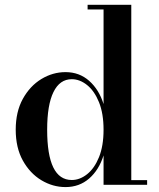

<svg xmlns="http://www.w3.org/2000/svg" viewBox="-20 -770 663 800"><path d="M593 -19.5V0H411.5V-122.5Q392.5 -62 351.5 -26.2Q310.5 9.5 253 9.5Q200 9.5 152.5 -19Q105 -47.5 75.2 -101Q45.5 -154.5 45.5 -229.5Q45.5 -304.5 75.2 -358.2Q105 -412 152.5 -440.8Q200 -469.5 253 -469.5Q310.5 -469.5 351.5 -433.2Q392.5 -397 411.5 -336.5V-730.5H345V-750H527V-19.5ZM411.5 -229.5Q411.5 -297 392.5 -344Q373.5 -391 343 -415.5Q312.5 -440 279 -440Q229 -440 202.8 -386.5Q176.5 -333 176.5 -229.5Q176.5 -20 279 -20Q312.5 -20 343 -44.2Q373.5 -68.5 392.5 -115.2Q411.5 -162 411.5 -229.5Z"/></svg>

Font: Bodoni* 11pt Medium
Style: Regular
Weight: 500
Version: Version 2.3